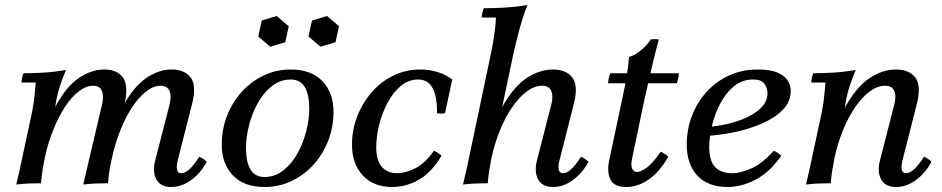

<svg xmlns="http://www.w3.org/2000/svg" viewBox="-20 -733 3768 768"><path d="M665 15Q622 15 605.5 -15.5Q589 -46 601 -92L658 -314Q667 -349 658 -369.5Q649 -390 622 -390Q594 -390 565 -367.5Q536 -345 509.5 -305.5Q483 -266 462 -213.5Q441 -161 428 -102H402Q431 -235 474 -312Q517 -389 566.5 -422Q616 -455 666 -455Q719 -455 743 -422.5Q767 -390 748 -316L691 -92Q685 -69 688 -54.5Q691 -40 705 -40Q719 -40 736.5 -55Q754 -70 777 -106Q786 -102 793 -97.5Q800 -93 807 -86Q783 -41 745 -13Q707 15 665 15ZM45 5Q52 -24 58 -50.5Q64 -77 69 -102L103 -260Q110 -290 114.5 -321.5Q119 -353 123 -403H66Q66 -411 68.5 -422Q71 -433 74 -440Q113 -440 154.5 -442.5Q196 -445 244 -453Q229 -417 220 -390Q211 -363 205.5 -333.5Q200 -304 193 -260L159 -102Q154 -77 150 -51.5Q146 -26 144 0Q118 0 94.5 1Q71 2 45 5ZM313 5Q320 -24 326 -50.5Q332 -77 338 -102L388 -314Q396 -349 387.5 -369.5Q379 -390 352 -390Q324 -390 295 -367.5Q266 -345 240 -305.5Q214 -266 193 -213.5Q172 -161 159 -102H133Q162 -235 204.5 -312Q247 -389 297 -422Q347 -455 397 -455Q449 -455 472 -422.5Q495 -390 478 -316L428 -102Q422 -77 418 -51.5Q414 -26 412 0Q386 0 362.5 1Q339 2 313 5Z M1143 -415Q1101 -415 1067.5 -388.5Q1034 -362 1011 -320.5Q988 -279 976 -231.5Q964 -184 964 -142Q964 -85 982 -55Q1000 -25 1038 -25V15Q956 15 911.5 -31.5Q867 -78 867 -155Q867 -214 887.5 -268Q908 -322 945.5 -364Q983 -406 1033.5 -430.5Q1084 -455 1143 -455ZM1038 -25Q1080 -25 1113.5 -51.5Q1147 -78 1170 -119.5Q1193 -161 1205 -208.5Q1217 -256 1217 -298Q1217 -355 1199 -385Q1181 -415 1143 -415V-455Q1225 -455 1269.5 -408.5Q1314 -362 1314 -285Q1314 -226 1293.5 -172Q1273 -118 1235.5 -76Q1198 -34 1147.5 -9.5Q1097 15 1038 15ZM1087 -669 1135 -628 1121 -564 1061 -546 1013 -587 1027 -651ZM1288 -669 1336 -628 1322 -564 1262 -546 1214 -587 1228 -651Z M1549 15Q1474 15 1431 -31.5Q1388 -78 1388 -154Q1388 -213 1408.5 -266.5Q1429 -320 1466 -363Q1503 -406 1553 -430.5Q1603 -455 1661 -455Q1699 -455 1731.5 -444.5Q1764 -434 1789 -415L1760 -280Q1744 -277 1728 -280Q1729 -346 1710.5 -380.5Q1692 -415 1653 -415Q1614 -415 1583 -389Q1552 -363 1530 -321.5Q1508 -280 1496.5 -233Q1485 -186 1485 -144Q1485 -90 1508 -65Q1531 -40 1569 -40Q1600 -40 1639.5 -59Q1679 -78 1716 -130Q1725 -126 1732 -121.5Q1739 -117 1746 -110Q1707 -44 1656 -14.5Q1605 15 1549 15Z M1832 5Q1839 -24 1845 -50.5Q1851 -77 1856 -102L1944 -520Q1951 -554 1956.5 -590Q1962 -626 1964 -663H1907Q1907 -670 1909.5 -681.5Q1912 -693 1915 -700Q1950 -700 1996.5 -702.5Q2043 -705 2090 -713Q2079 -687 2068 -651Q2057 -615 2048.5 -580Q2040 -545 2034 -520L1946 -102Q1941 -77 1937 -51.5Q1933 -26 1931 0Q1905 0 1881.5 1Q1858 2 1832 5ZM2192 15Q2149 15 2132.5 -15.5Q2116 -46 2128 -92L2185 -314Q2194 -349 2185 -369.5Q2176 -390 2148 -390Q2118 -390 2087.5 -367.5Q2057 -345 2029.5 -305.5Q2002 -266 1980.5 -213.5Q1959 -161 1946 -102H1920Q1949 -235 1993 -312Q2037 -389 2088.5 -422Q2140 -455 2191 -455Q2245 -455 2269.5 -422.5Q2294 -390 2275 -316L2218 -92Q2212 -69 2215 -54.5Q2218 -40 2232 -40Q2246 -40 2263.5 -55Q2281 -70 2304 -106Q2313 -102 2320 -97.5Q2327 -93 2334 -86Q2310 -41 2272 -13Q2234 15 2192 15Z M2412 -400Q2413 -409 2415 -420Q2417 -431 2421 -440H2696Q2695 -433 2693 -421Q2691 -409 2687 -400ZM2623 -126Q2632 -122 2639 -117.5Q2646 -113 2653 -106Q2619 -46 2575.5 -15.5Q2532 15 2485 15Q2436 15 2421.5 -15.5Q2407 -46 2417 -92L2463 -310Q2468 -332 2475 -366Q2482 -400 2488 -437Q2494 -474 2496 -505Q2515 -511 2531 -522Q2547 -533 2560.5 -547Q2574 -561 2583 -575Q2599 -578 2615 -575Q2595 -499 2580.5 -436Q2566 -373 2552 -308L2507 -92Q2503 -71 2509 -58Q2515 -45 2529 -45Q2540 -45 2563.5 -60Q2587 -75 2623 -126Z M2911 -40Q2940 -40 2984.5 -59Q3029 -78 3075 -130Q3084 -126 3091 -121.5Q3098 -117 3105 -110Q3059 -44 3002.5 -14.5Q2946 15 2891 15Q2812 15 2769.5 -30.5Q2727 -76 2727 -155Q2727 -215 2747.5 -269Q2768 -323 2806 -365Q2844 -407 2896 -431Q2948 -455 3011 -455Q3062 -455 3090.5 -442.5Q3119 -430 3131 -410.5Q3143 -391 3143 -370Q3143 -326 3111 -293.5Q3079 -261 3027 -238.5Q2975 -216 2916 -204Q2857 -192 2803 -189L2797 -224Q2863 -228 2920.5 -245.5Q2978 -263 3014 -292.5Q3050 -322 3050 -360Q3050 -381 3037.5 -398Q3025 -415 2993 -415Q2949 -415 2916 -388Q2883 -361 2861 -319Q2839 -277 2828 -230.5Q2817 -184 2817 -145Q2817 -88 2841 -64Q2865 -40 2911 -40Z M3204 5Q3211 -24 3217 -50.5Q3223 -77 3228 -102L3262 -260Q3269 -290 3273.5 -321.5Q3278 -353 3282 -403H3225Q3225 -411 3227.5 -422Q3230 -433 3233 -440Q3272 -440 3313.5 -442.5Q3355 -445 3403 -453Q3388 -417 3379 -390Q3370 -363 3364.5 -333.5Q3359 -304 3352 -260L3318 -102Q3313 -77 3309 -51.5Q3305 -26 3303 0Q3277 0 3253.5 1Q3230 2 3204 5ZM3564 15Q3521 15 3504.5 -15.5Q3488 -46 3500 -92L3557 -314Q3566 -349 3557 -369.5Q3548 -390 3520 -390Q3490 -390 3459.5 -367.5Q3429 -345 3401.5 -305.5Q3374 -266 3352.5 -213.5Q3331 -161 3318 -102H3292Q3321 -235 3365 -312Q3409 -389 3460.5 -422Q3512 -455 3563 -455Q3617 -455 3641.5 -422.5Q3666 -390 3647 -316L3590 -92Q3584 -69 3587 -54.5Q3590 -40 3604 -40Q3618 -40 3635.5 -55Q3653 -70 3676 -106Q3685 -102 3692 -97.5Q3699 -93 3706 -86Q3682 -41 3644 -13Q3606 15 3564 15Z"/></svg>

Font: Poltawski Nowy
Style: Italic
Weight: 400
Italic angle: -12°
Designer: Adam Pótawski, Mateusz Machalski, Borys Kosmynka, Ania Wieluska
Foundry: Capitalics.wtf
Version: Version 1.001;gftools[0.9.25]